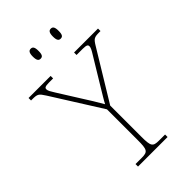

<svg xmlns="http://www.w3.org/2000/svg" viewBox="-277 -996 1089 1089"><g transform="rotate(-45 267.5 -451.5)"><path d="M356 -823C371 -823 379 -831 379 -863C379 -894 371 -903 356 -903C342 -903 333 -894 333 -863C333 -831 342 -823 356 -823ZM195 -823C210 -823 218 -831 218 -863C218 -894 210 -903 195 -903C181 -903 172 -894 172 -863C172 -831 181 -823 195 -823ZM153 0H390V-20H342C292 -20 286 -31 286 -108V-356L466 -652C489 -690 495 -694 538 -694H546V-714H354V-694H403C437 -694 441 -687 441 -677C441 -665 432 -650 419 -629L325 -474C300 -432 281 -402 271 -382C249 -421 223 -462 197 -503L118 -629C105 -650 95 -665 95 -677C95 -687 99 -694 133 -694H166V-714H-11V-694H-2C41 -694 46 -690 71 -651L258 -354V-108C258 -31 252 -20 202 -20H153Z"/></g></svg>

Font: Noto Serif Malayalam Thin
Style: Regular
Weight: 100
Designer: Indian type Foundry, Jelle Bosma, Monotype Design Team
Foundry: Monotype Imaging Inc.
Version: Version 2.104